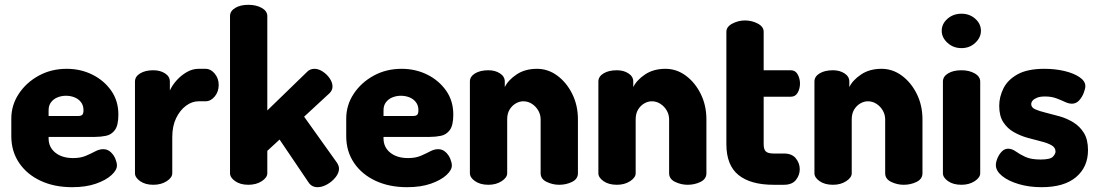

<svg xmlns="http://www.w3.org/2000/svg" viewBox="-20 -768 4567 798"><path d="M280 10Q206 10 149 -16.5Q92 -43 59.5 -91Q27 -139 27 -202V-275Q27 -331 58 -378Q89 -425 141 -453.5Q193 -482 257 -482Q315 -482 363.5 -458Q412 -434 442 -391.5Q472 -349 472 -292Q472 -247 457.5 -227.5Q443 -208 420.5 -203.5Q398 -199 375 -199H182V-193Q182 -156 210 -133.5Q238 -111 284 -111Q315 -111 337 -120.5Q359 -130 376 -139Q393 -148 409 -148Q427 -148 440 -136Q453 -124 459.5 -108Q466 -92 466 -80Q466 -61 443 -40Q420 -19 378.5 -4.5Q337 10 280 10ZM182 -286H306Q317 -286 322 -291Q327 -296 327 -310Q327 -330 316.5 -343.5Q306 -357 289.5 -363.5Q273 -370 254 -370Q236 -370 219.5 -363.5Q203 -357 192.5 -343.5Q182 -330 182 -310Z M617 0Q584 0 562.5 -15Q541 -30 541 -48V-429Q541 -450 562.5 -463Q584 -476 617 -476Q646 -476 666 -463Q686 -450 686 -429V-392Q696 -414 714.5 -434.5Q733 -455 756.5 -468.5Q780 -482 805 -482H834Q856 -482 872.5 -462Q889 -442 889 -415Q889 -387 872.5 -367Q856 -347 834 -347H805Q778 -347 753 -328.5Q728 -310 712 -277Q696 -244 696 -198V-48Q696 -30 673 -15Q650 0 617 0Z M1012 0Q979 0 957.5 -15Q936 -30 936 -48V-701Q936 -722 957.5 -735Q979 -748 1012 -748Q1045 -748 1068 -735Q1091 -722 1091 -701V-309L1257 -470Q1269 -482 1287 -482Q1304 -482 1321.5 -470.5Q1339 -459 1350.5 -442Q1362 -425 1362 -408Q1362 -401 1359 -394Q1356 -387 1350 -381L1244 -283L1381 -91Q1389 -78 1389 -67Q1389 -49 1374.5 -31Q1360 -13 1339.5 -1.5Q1319 10 1300 10Q1276 10 1263 -9L1142 -188L1091 -141V-48Q1091 -30 1068 -15Q1045 0 1012 0Z M1672 10Q1598 10 1541 -16.5Q1484 -43 1451.5 -91Q1419 -139 1419 -202V-275Q1419 -331 1450 -378Q1481 -425 1533 -453.5Q1585 -482 1649 -482Q1707 -482 1755.5 -458Q1804 -434 1834 -391.5Q1864 -349 1864 -292Q1864 -247 1849.5 -227.5Q1835 -208 1812.5 -203.5Q1790 -199 1767 -199H1574V-193Q1574 -156 1602 -133.5Q1630 -111 1676 -111Q1707 -111 1729 -120.5Q1751 -130 1768 -139Q1785 -148 1801 -148Q1819 -148 1832 -136Q1845 -124 1851.5 -108Q1858 -92 1858 -80Q1858 -61 1835 -40Q1812 -19 1770.5 -4.5Q1729 10 1672 10ZM1574 -286H1698Q1709 -286 1714 -291Q1719 -296 1719 -310Q1719 -330 1708.5 -343.5Q1698 -357 1681.5 -363.5Q1665 -370 1646 -370Q1628 -370 1611.5 -363.5Q1595 -357 1584.5 -343.5Q1574 -330 1574 -310Z M2010 0Q1976 0 1954.5 -15Q1933 -30 1933 -48V-429Q1933 -450 1954.5 -463Q1976 -476 2010 -476Q2038 -476 2058 -463Q2078 -450 2078 -429V-406Q2092 -435 2127 -458.5Q2162 -482 2212 -482Q2258 -482 2296.5 -453.5Q2335 -425 2358.5 -377.5Q2382 -330 2382 -272V-48Q2382 -24 2357.5 -12Q2333 0 2304 0Q2277 0 2252 -12Q2227 -24 2227 -48V-272Q2227 -291 2217.5 -308Q2208 -325 2191.5 -336Q2175 -347 2155 -347Q2139 -347 2123.5 -338Q2108 -329 2098 -312.5Q2088 -296 2088 -272V-48Q2088 -30 2065 -15Q2042 0 2010 0Z M2544 0Q2510 0 2488.5 -15Q2467 -30 2467 -48V-429Q2467 -450 2488.5 -463Q2510 -476 2544 -476Q2572 -476 2592 -463Q2612 -450 2612 -429V-406Q2626 -435 2661 -458.5Q2696 -482 2746 -482Q2792 -482 2830.5 -453.5Q2869 -425 2892.5 -377.5Q2916 -330 2916 -272V-48Q2916 -24 2891.5 -12Q2867 0 2838 0Q2811 0 2786 -12Q2761 -24 2761 -48V-272Q2761 -291 2751.5 -308Q2742 -325 2725.5 -336Q2709 -347 2689 -347Q2673 -347 2657.5 -338Q2642 -329 2632 -312.5Q2622 -296 2622 -272V-48Q2622 -30 2599 -15Q2576 0 2544 0Z M3195 0Q3100 0 3049.5 -40.5Q2999 -81 2999 -169V-636Q2999 -657 3024 -670Q3049 -683 3076 -683Q3105 -683 3129.5 -670Q3154 -657 3154 -636V-476H3267Q3286 -476 3295.5 -458.5Q3305 -441 3305 -421Q3305 -400 3295.5 -383Q3286 -366 3267 -366H3154V-169Q3154 -147 3163 -138.5Q3172 -130 3195 -130H3238Q3272 -130 3288 -109.5Q3304 -89 3304 -65Q3304 -40 3288 -20Q3272 0 3238 0Z M3442 0Q3408 0 3386.5 -15Q3365 -30 3365 -48V-429Q3365 -450 3386.5 -463Q3408 -476 3442 -476Q3470 -476 3490 -463Q3510 -450 3510 -429V-406Q3524 -435 3559 -458.5Q3594 -482 3644 -482Q3690 -482 3728.5 -453.5Q3767 -425 3790.5 -377.5Q3814 -330 3814 -272V-48Q3814 -24 3789.5 -12Q3765 0 3736 0Q3709 0 3684 -12Q3659 -24 3659 -48V-272Q3659 -291 3649.5 -308Q3640 -325 3623.5 -336Q3607 -347 3587 -347Q3571 -347 3555.5 -338Q3540 -329 3530 -312.5Q3520 -296 3520 -272V-48Q3520 -30 3497 -15Q3474 0 3442 0Z M3976 0Q3942 0 3920.5 -15Q3899 -30 3899 -48V-429Q3899 -450 3920.5 -463Q3942 -476 3976 -476Q4008 -476 4031 -463Q4054 -450 4054 -429V-48Q4054 -30 4031 -15Q4008 0 3976 0ZM3976 -568Q3942 -568 3918 -590Q3894 -612 3894 -640Q3894 -669 3918 -690Q3942 -711 3976 -711Q4010 -711 4033.5 -690Q4057 -669 4057 -640Q4057 -612 4033.5 -590Q4010 -568 3976 -568Z M4309 10Q4257 10 4213.5 -3Q4170 -16 4144.5 -37Q4119 -58 4119 -82Q4119 -94 4125.5 -110Q4132 -126 4143.5 -138Q4155 -150 4170 -150Q4186 -150 4202 -138.5Q4218 -127 4241.5 -116Q4265 -105 4305 -105Q4345 -105 4356 -116.5Q4367 -128 4367 -138Q4367 -155 4350 -164.5Q4333 -174 4306.5 -180.5Q4280 -187 4250 -195.5Q4220 -204 4193.5 -219Q4167 -234 4150 -260Q4133 -286 4133 -328Q4133 -365 4150.5 -400.5Q4168 -436 4209 -459Q4250 -482 4321 -482Q4365 -482 4403.5 -473Q4442 -464 4466.5 -447.5Q4491 -431 4491 -410Q4491 -400 4484.5 -382.5Q4478 -365 4465.5 -351Q4453 -337 4435 -337Q4422 -337 4406 -344.5Q4390 -352 4370 -359.5Q4350 -367 4323 -367Q4303 -367 4290.5 -362Q4278 -357 4272 -350Q4266 -343 4266 -335Q4266 -321 4283 -313.5Q4300 -306 4327 -299.5Q4354 -293 4384 -284.5Q4414 -276 4441 -259.5Q4468 -243 4485 -215.5Q4502 -188 4502 -144Q4502 -74 4452.5 -32Q4403 10 4309 10Z"/></svg>

Font: Dosis ExtraLight ExtraBold
Style: Regular
Weight: 800
Version: Version 3.001; ttfautohint (v1.8.2)